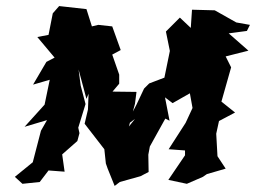

<svg xmlns="http://www.w3.org/2000/svg" viewBox="-20 -584 844 633"><path d="M405 -167 425 -242 430 -281 351 -282 373 -308V-338L350 -404L378 -419L350 -497L304 -502L283 -497L265 -554L175 -564L154 -540L140 -469L103 -462L160 -394L133 -380L89 -305L144 -321L127 -239L61 -166L135 -188L115 -153L88 -49L29 -1L54 22L111 16L140 -22L193 -18L185 -75L235 -119L242 -145L238 -163L262 -241L246 -302L239 -355L265 -258L272 -275L270 -223L259 -176L324 -92L329 -45L335 -28L358 29L375 16L443 -3L470 -17L469 -74L474 -101L525 -193L539 -186L524 -263L549 -244L637 -294L599 -315L618 -210V-235L592 -179L536 -92L590 -88V-72L535 9L596 22L649 -1L662 -10L724 -28L697 -69L692 -159L690 -130L702 -185L755 -213L710 -249L742 -362L724 -398L799 -417L734 -474L794 -482L804 -502L759 -510L688 -550L613 -552L609 -492L573 -526L527 -480L540 -416L522 -328L472 -309L455 -292L430 -239L393 -168L425 -192Z"/></svg>

Font: Asimov Aggro
Style: It
Weight: 500
Designer: Google
Version: Version 2.000980; 2014